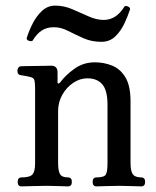

<svg xmlns="http://www.w3.org/2000/svg" viewBox="-20 -664 557 684"><path d="M57 0Q43 0 43 -16Q43 -32 57 -32Q87 -32 96 -43Q105 -54 105 -82V-349Q105 -366 103 -376.5Q101 -387 87 -390Q80 -392 70.5 -393.5Q61 -395 55 -396Q42 -397 42 -412Q42 -418 45.5 -423Q49 -428 56 -428Q59 -428 73.5 -428.5Q88 -429 106.5 -429Q125 -429 141 -429.5Q157 -430 162 -430Q185 -430 185 -406V-370Q185 -367 187.5 -366.5Q190 -366 194 -370Q213 -396 245 -419Q277 -442 318 -442Q350 -442 379 -430.5Q408 -419 426.5 -389Q445 -359 445 -303V-84Q445 -55 453 -43.5Q461 -32 483 -32Q497 -32 497 -16Q497 0 483 0Q473 0 450 -1Q427 -2 404 -2Q380 -2 357.5 -1Q335 0 324 0Q310 0 310 -16Q310 -32 324 -32Q352 -32 357.5 -43Q363 -54 363 -82V-291Q363 -342 344.5 -363.5Q326 -385 291 -385Q265 -385 241 -369Q217 -353 202 -326.5Q187 -300 187 -268V-84Q187 -55 194 -43.5Q201 -32 222 -32Q236 -32 236 -16Q236 0 222 0Q212 0 191 -1Q170 -2 146 -2Q122 -2 94.5 -1Q67 0 57 0ZM341 -515Q306 -515 277 -528Q248 -541 222.5 -554Q197 -567 172 -567Q147 -567 129 -555.5Q111 -544 96 -519Q92 -516 83.5 -518.5Q75 -521 75 -528Q83 -554 96.5 -580.5Q110 -607 130 -625.5Q150 -644 177 -644Q208 -644 238 -631Q268 -618 296 -605.5Q324 -593 349 -593Q371 -593 389 -604Q407 -615 423 -640Q426 -645 435.5 -641Q445 -637 443 -630Q436 -608 423.5 -581Q411 -554 391 -534.5Q371 -515 341 -515Z"/></svg>

Font: Zen Old Mincho
Style: Regular
Weight: 400
Designer: Yoshimichi Ohira
Foundry: Positype
Version: Version 1.001